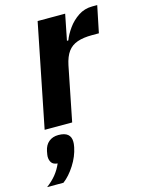

<svg xmlns="http://www.w3.org/2000/svg" viewBox="-167 -597 709 943"><g transform="rotate(-15 187.5 -125.0)"><path d="M154 0H14L119 -525H259L233 -394H240Q251 -423 272.5 -453Q294 -483 325.5 -504Q357 -525 397 -525H422L394 -389H359Q315 -389 284.5 -378.5Q254 -368 236 -343.5Q218 -319 209 -276ZM72 42Q104 42 119.5 55Q135 68 135 93Q135 99 134.5 104Q134 109 132 120Q123 165 95.5 208Q68 251 36 275H-47Q-18 253 1 229.5Q20 206 33 176Q11 174 2.5 161.5Q-6 149 -6 131Q-6 127 -5 121Q-4 115 -2 104Q4 74 23.5 58Q43 42 72 42Z"/></g></svg>

Font: IBM Plex Sans
Style: Bold Italic
Weight: 700
Italic angle: -11.31°
Designer: Mike Abbink, Paul van der Laan, Pieter van Rosmalen
Foundry: Bold Monday
Version: Version 3.201